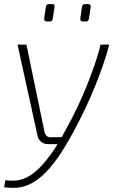

<svg xmlns="http://www.w3.org/2000/svg" viewBox="-32 -698 570 930"><path d="M497 -482Q487 -442 470 -391.5Q453 -341 430.5 -285Q408 -229 381 -172Q354 -115 325 -62Q281 20 243 72.5Q205 125 171 154.5Q137 184 106 197Q75 210 46 211.5Q17 213 -12 209L-6 175Q16 178 39 177Q62 176 89 165Q116 154 146.5 127Q177 100 212 52.5Q247 5 287 -71Q317 -124 344.5 -182Q372 -240 394 -296.5Q416 -353 432 -401Q448 -449 455 -482ZM96 -482 184 -57Q191 -33 214 -33L275 -34L255 0H199Q181 0 167.5 -11Q154 -22 150 -39L53 -482ZM219 -678Q228 -678 230.5 -674.5Q233 -671 232 -663L224 -610Q223 -601 219.5 -597.5Q216 -594 207 -594H195Q180 -594 182 -609L190 -663Q191 -671 194.5 -674.5Q198 -678 206 -678ZM394 -678Q403 -678 405.5 -674.5Q408 -671 407 -663L399 -610Q398 -601 394.5 -597.5Q391 -594 382 -594H370Q355 -594 357 -609L365 -663Q366 -671 369.5 -674.5Q373 -678 381 -678Z"/></svg>

Font: Exo 2 ExtraLight
Style: Italic
Weight: 250
Italic angle: -8°
Designer: Natanael Gama
Foundry: Natanael Gama
Version: Version 2.010